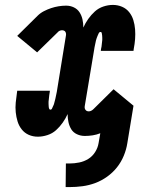

<svg xmlns="http://www.w3.org/2000/svg" viewBox="-20 -548 640 781"><path d="M247 213 248 117H263Q282 117 302 113Q322 109 339 98.5Q356 88 367 70.5Q378 53 381 34L388 -6Q373 0 357 2.5Q341 5 325 5Q308 5 293 -2Q278 -9 270 -22Q262 -35 258.5 -51Q255 -67 255 -84Q247 -66 235 -49Q223 -32 208 -18.5Q193 -5 173 1.5Q153 8 134 8Q114 8 97 0.5Q80 -7 68.5 -21.5Q57 -36 51.5 -54Q46 -72 44 -91.5Q42 -111 44 -131Q46 -151 49 -171L50 -179H183L182 -171Q181 -166 180.5 -161.5Q180 -157 179.5 -152.5Q179 -148 178.5 -143.5Q178 -139 177.5 -134.5Q177 -130 177.5 -125.5Q178 -121 178 -116.5Q178 -112 179.5 -107Q181 -102 185 -102Q190 -102 192 -107.5Q194 -113 196.5 -117.5Q199 -122 200 -126.5Q201 -131 202.5 -136Q204 -141 205 -145.5Q206 -150 207 -155Q208 -160 209 -164.5Q210 -169 211 -174L248 -402Q249 -407 248.5 -411Q248 -415 246 -418.5Q244 -422 240 -423.5Q236 -425 232 -425Q227 -425 222 -422.5Q217 -420 214 -416L131 -335L50 -402L133 -484Q144 -495 158.5 -502.5Q173 -510 188 -515Q203 -520 218.5 -522.5Q234 -525 249 -525Q266 -525 280.5 -518Q295 -511 303.5 -498Q312 -485 315.5 -469Q319 -453 319 -436Q327 -454 339 -471Q351 -488 366 -501.5Q381 -515 400.5 -521.5Q420 -528 439 -528Q459 -528 476.5 -520.5Q494 -513 505.5 -498.5Q517 -484 522.5 -466Q528 -448 529.5 -428.5Q531 -409 529.5 -389Q528 -369 524 -349L523 -341H390L391 -349Q392 -354 393 -358.5Q394 -363 394 -367.5Q394 -372 395 -376.5Q396 -381 396 -385.5Q396 -390 396 -394.5Q396 -399 395.5 -403.5Q395 -408 394 -413Q393 -418 389 -418Q384 -418 381.5 -412.5Q379 -407 377 -402.5Q375 -398 373.5 -393.5Q372 -389 370.5 -384Q369 -379 368.5 -374.5Q368 -370 366.5 -365Q365 -360 364.5 -355.5Q364 -351 363 -346L325 -118Q324 -113 324.5 -109Q325 -105 327.5 -101.5Q330 -98 333.5 -96.5Q337 -95 341 -95Q346 -95 351 -97.5Q356 -100 360 -104L442 -185L523 -118L498 34Q494 60 483.5 85.5Q473 111 456 132.5Q439 154 416 170.5Q393 187 367.5 196.5Q342 206 315.5 209.5Q289 213 263 213Z"/></svg>

Font: Iosevka Etoile Extrabold
Style: Italic
Weight: 800
Italic angle: -9°
Designer: Belleve Invis
Foundry: Belleve Invis
Version: Version 22.1.2; ttfautohint (v1.8.4)